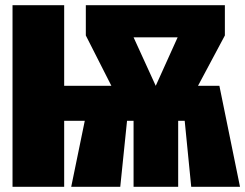

<svg xmlns="http://www.w3.org/2000/svg" viewBox="-20 -716 940 736"><path d="M821 -387 900 0H713L688 -253H663V0H492V-253H467L441 0H253L305 -253H226V0H28V-696H226V-387H407L309 -580V-696H842V-580L739 -387ZM661 -573H492L577 -387Z"/></svg>

Font: Fira Sans Extra Condensed Black
Style: Regular
Weight: 900
Width: 1
Designer: Carrois Corporate & Edenspiekermann AG
Foundry: Carrois Corporate GbR & Edenspiekermann AG
Version: Version 4.203